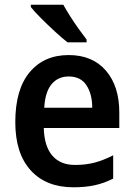

<svg xmlns="http://www.w3.org/2000/svg" viewBox="-20 -786 569 816"><path d="M272 -552Q373 -552 430 -486Q487 -420 487 -308V-242H166Q168 -165 202 -125Q236 -85 299 -85Q345 -85 382.5 -95Q420 -105 461 -126V-27Q424 -8 384 1Q344 10 292 10Q176 10 110.5 -62Q45 -134 45 -267Q45 -406 106 -479Q167 -552 272 -552ZM272 -461Q227 -461 199.5 -428.5Q172 -396 168 -328H372Q372 -386 347.5 -423.5Q323 -461 272 -461ZM249 -766Q261 -744 278.5 -716.5Q296 -689 315 -662.5Q334 -636 348 -618V-606H267Q245 -623 214 -651.5Q183 -680 154.5 -708.5Q126 -737 111 -756V-766Z"/></svg>

Font: Noto Sans Sinhala UI SemiCondensed SemiBold
Style: Regular
Weight: 600
Width: 4
Designer: Jelle Bosma - Monotype Design Team
Foundry: Monotype Imaging Inc.
Version: Version 2.006; ttfautohint (v1.8.4.7-5d5b)